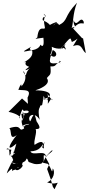

<svg xmlns="http://www.w3.org/2000/svg" viewBox="-20 -1011 643 1394"><path d="M156 -188C167 -183 132 -137 144 -100C210 -124 208 -100 190 -120C205 -95 147 -118 155 -78C106 -48 150 -114 47 -80C68 -72 43 17 102 -31C45 39 21 99 99 32C74 117 70 139 80 82C74 132 127 61 60 128C48 58 90 83 26 72C61 42 41 154 54 107C77 129 85 225 118 152C51 257 134 228 146 189C82 173 79 183 67 169C134 181 89 226 138 192C85 221 104 228 107 105C76 141 35 223 29 248C96 179 52 240 74 227C66 224 163 208 104 205C173 179 119 179 157 162C175 156 169 115 188 165C221 175 228 187 280 177C299 163 258 165 328 179C356 212 357 261 363 212C381 231 374 292 322 313C410 343 414 275 376 363L364 346L349 292L322 216L338 181L310 129C347 88 356 79 361 80C361 99 302 108 293 184C306 127 285 102 313 123C308 74 215 125 201 88C269 85 279 52 304 20C286 64 315 79 285 58C293 53 311 -13 231 41C222 12 251 -49 239 -74C298 -71 246 -121 234 -151C240 -90 264 -87 229 -186C198 -137 209 -140 198 -130C172 -172 232 -205 268 -141C250 -230 271 -222 272 -244C290 -251 284 -231 297 -315C317 -250 341 -307 321 -334C380 -247 359 -302 350 -292C304 -224 347 -271 315 -325C332 -270 336 -287 287 -292C362 -298 375 -356 236 -355C306 -378 345 -409 320 -444C342 -473 353 -461 346 -529C395 -525 374 -549 422 -562C397 -590 426 -526 415 -555C335 -545 326 -544 363 -648C410 -627 384 -575 345 -613C382 -687 321 -714 326 -695C360 -652 429 -654 429 -663C433 -677 473 -709 445 -676C439 -695 477 -624 444 -664C376 -637 446 -660 424 -661C504 -757 488 -736 502 -706C555 -729 556 -758 510 -676C578 -703 572 -645 603 -626L583 -733L576 -734L511 -804C571 -876 595 -816 587 -855C562 -903 539 -802 513 -866C515 -804 547 -825 500 -809C513 -834 506 -908 539 -991C437 -885 482 -866 403 -826C417 -807 406 -874 364 -822C395 -867 386 -810 392 -852C301 -820 382 -822 290 -865C286 -909 333 -866 296 -911C333 -886 283 -913 306 -811C306 -785 261 -840 251 -739C225 -721 240 -732 295 -737C303 -669 286 -670 274 -687C260 -641 166 -634 207 -672C146 -635 124 -629 213 -647C218 -619 218 -593 151 -557C193 -575 135 -544 192 -526C127 -479 200 -514 201 -518C153 -484 183 -433 147 -492C154 -500 192 -437 128 -376C135 -353 147 -446 113 -359C156 -353 214 -367 180 -302L183 -257L140 -296L33 -190L42 -199C102 -187 140 -159 119 -152C143 -228 144 -222 152 -205C209 -221 194 -172 143 -195C174 -143 111 -165 151 -83L135 -184Z"/></svg>

Font: Hussar Lance
Style: Italic
Weight: 700
Foundry: Cannot Into Space Fonts, PlusOne Fonts
Version: Version 2.27